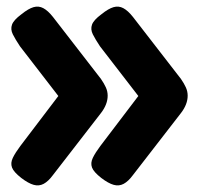

<svg xmlns="http://www.w3.org/2000/svg" viewBox="-20 -522 597 576"><path d="M44 12Q21 -6 16 -19.5Q11 -33 18.5 -48.5Q26 -64 41 -84L155 -234L40 -383Q26 -404 18.5 -419Q11 -434 16 -448Q21 -462 44 -479Q65 -496 80.5 -500.5Q96 -505 110 -497.5Q124 -490 139 -471L283 -285Q292 -272 297.5 -260Q303 -248 303 -235Q303 -222 298 -209Q293 -196 283 -183L139 3Q125 22 111 29.5Q97 37 81 32.5Q65 28 44 12ZM284 12Q261 -6 256 -19.5Q251 -33 258.5 -48.5Q266 -64 281 -84L395 -234L280 -383Q266 -404 258.5 -419Q251 -434 256 -448Q261 -462 284 -479Q305 -496 320.5 -500.5Q336 -505 350 -497.5Q364 -490 379 -471L523 -285Q532 -272 537.5 -260Q543 -248 543 -235Q543 -222 538 -209Q533 -196 523 -183L379 3Q365 22 351 29.5Q337 37 321 32.5Q305 28 284 12Z"/></svg>

Font: Fredoka SemiCondensed SemiBold
Style: Regular
Weight: 600
Width: 4
Designer: Ben Nathan
Foundry: Milena B. Brandão, Ben Nathan
Version: Version 2.001